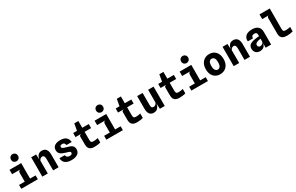

<svg xmlns="http://www.w3.org/2000/svg" viewBox="282 -2761 7236 4692"><g transform="rotate(-30 3900.0 -415.0)"><path d="M244 -15V-339.5Q244 -386.5 257.5 -401.8Q271 -417 298.5 -421.5L244 -460.5V-487.5L395 -545.5L394 -15ZM83.5 0V-109H550V0ZM66.5 -421.5V-545.5H395L372.5 -421.5ZM320 -640Q279 -640 250.2 -667Q221.5 -694 221.5 -740Q221.5 -786.5 250.5 -813.8Q279.5 -841 320 -841Q361 -841 389.8 -814.2Q418.5 -787.5 418.5 -740Q418.5 -694 389.2 -667Q360 -640 320 -640Z M677.5 0V-546H815.5L828 -340L822 -381.5Q832 -469 870.8 -513Q909.5 -557 980.5 -557Q1058.5 -557 1097.5 -505.8Q1136.5 -454.5 1136.5 -361.5V0H982.5V-313.5Q982.5 -373.5 967.5 -400.2Q952.5 -427 918 -427Q889.5 -427 867.8 -410Q846 -393 831.5 -362V0Z M1501.5 8.5Q1447.5 8.5 1404.2 -3Q1361 -14.5 1330.2 -37.8Q1299.5 -61 1282.2 -96.8Q1265 -132.5 1263 -180.5H1413Q1417.5 -141.5 1444.2 -122Q1471 -102.5 1504 -102.5Q1538.5 -102.5 1561.8 -112.5Q1585 -122.5 1585 -151.5Q1585 -173 1570.8 -184Q1556.5 -195 1529.8 -202.5Q1503 -210 1465.5 -221.5Q1428 -233 1395 -246.2Q1362 -259.5 1336.5 -278.2Q1311 -297 1296.8 -324.5Q1282.5 -352 1282.5 -391.5Q1282.5 -450 1310.2 -486.2Q1338 -522.5 1386.8 -539Q1435.5 -555.5 1499 -555.5Q1558 -555.5 1605.5 -540Q1653 -524.5 1684 -485Q1715 -445.5 1723.5 -373.5L1573 -374.5Q1567.5 -406.5 1555.5 -422.2Q1543.5 -438 1527.8 -443.2Q1512 -448.5 1495.5 -448.5Q1474 -448.5 1459.2 -443Q1444.5 -437.5 1437 -427Q1429.5 -416.5 1429.5 -400.5Q1429.5 -384 1441.8 -371.8Q1454 -359.5 1480 -349.5Q1506 -339.5 1546 -328Q1579 -319 1612.8 -308.8Q1646.5 -298.5 1674.8 -282Q1703 -265.5 1720.2 -237.8Q1737.5 -210 1737.5 -165Q1737.5 -77.5 1673.8 -34.5Q1610 8.5 1501.5 8.5Z M2145.5 8.5Q2087 8.5 2048.2 -9.5Q2009.5 -27.5 1990.2 -64Q1971 -100.5 1970.5 -156.5L1969.5 -384.5Q1969.5 -397 1976 -406.8Q1982.5 -416.5 1995.2 -422.8Q2008 -429 2026 -431.5L1969.5 -524V-540.5L2004.5 -737H2119.5V-206Q2119.5 -158 2135.2 -140.5Q2151 -123 2196.5 -123Q2213.5 -123 2235.2 -125Q2257 -127 2279.5 -131Q2302 -135 2321 -140.5V-15.5Q2286.5 -4 2237 2.2Q2187.5 8.5 2145.5 8.5ZM1862.5 -431.5V-546H2303V-431.5Z M2644 -15V-339.5Q2644 -386.5 2657.5 -401.8Q2671 -417 2698.5 -421.5L2644 -460.5V-487.5L2795 -545.5L2794 -15ZM2483.5 0V-109H2950V0ZM2466.5 -421.5V-545.5H2795L2772.5 -421.5ZM2720 -640Q2679 -640 2650.2 -667Q2621.5 -694 2621.5 -740Q2621.5 -786.5 2650.5 -813.8Q2679.5 -841 2720 -841Q2761 -841 2789.8 -814.2Q2818.5 -787.5 2818.5 -740Q2818.5 -694 2789.2 -667Q2760 -640 2720 -640Z M3345.5 8.5Q3287 8.5 3248.2 -9.5Q3209.5 -27.5 3190.2 -64Q3171 -100.5 3170.5 -156.5L3169.5 -384.5Q3169.5 -397 3176 -406.8Q3182.5 -416.5 3195.2 -422.8Q3208 -429 3226 -431.5L3169.5 -524V-540.5L3204.5 -737H3319.5V-206Q3319.5 -158 3335.2 -140.5Q3351 -123 3396.5 -123Q3413.5 -123 3435.2 -125Q3457 -127 3479.5 -131Q3502 -135 3521 -140.5V-15.5Q3486.5 -4 3437 2.2Q3387.5 8.5 3345.5 8.5ZM3062.5 -431.5V-546H3503V-431.5Z M3821 11Q3747 11 3707.5 -38.2Q3668 -87.5 3668 -187V-546H3822V-209Q3822 -149.5 3839.2 -132.8Q3856.5 -116 3885 -116Q3917.5 -116 3941 -136Q3964.5 -156 3977.5 -184V-546H4131.5V0H3995L3981.5 -206L3987 -164.5Q3980 -107.5 3958.8 -68.2Q3937.5 -29 3903.2 -9Q3869 11 3821 11Z M4545.5 8.5Q4487 8.5 4448.2 -9.5Q4409.5 -27.5 4390.2 -64Q4371 -100.5 4370.5 -156.5L4369.5 -384.5Q4369.5 -397 4376 -406.8Q4382.5 -416.5 4395.2 -422.8Q4408 -429 4426 -431.5L4369.5 -524V-540.5L4404.5 -737H4519.5V-206Q4519.5 -158 4535.2 -140.5Q4551 -123 4596.5 -123Q4613.5 -123 4635.2 -125Q4657 -127 4679.5 -131Q4702 -135 4721 -140.5V-15.5Q4686.5 -4 4637 2.2Q4587.5 8.5 4545.5 8.5ZM4262.5 -431.5V-546H4703V-431.5Z M5044 -15V-339.5Q5044 -386.5 5057.5 -401.8Q5071 -417 5098.5 -421.5L5044 -460.5V-487.5L5195 -545.5L5194 -15ZM4883.5 0V-109H5350V0ZM4866.5 -421.5V-545.5H5195L5172.5 -421.5ZM5120 -640Q5079 -640 5050.2 -667Q5021.5 -694 5021.5 -740Q5021.5 -786.5 5050.5 -813.8Q5079.5 -841 5120 -841Q5161 -841 5189.8 -814.2Q5218.5 -787.5 5218.5 -740Q5218.5 -694 5189.2 -667Q5160 -640 5120 -640Z M5696.5 7.5Q5621.5 7.5 5565.8 -26.5Q5510 -60.5 5479.2 -123.2Q5448.5 -186 5448.5 -271.5Q5448.5 -361 5481.2 -424.8Q5514 -488.5 5571.8 -522.5Q5629.5 -556.5 5704 -556.5Q5780 -556.5 5835.5 -521.8Q5891 -487 5921.2 -424Q5951.5 -361 5951.5 -276Q5951.5 -186 5918.5 -122.8Q5885.5 -59.5 5828 -26Q5770.5 7.5 5696.5 7.5ZM5701 -121Q5740 -121 5767.5 -155.5Q5795 -190 5795 -275Q5795 -361.5 5766.8 -394.8Q5738.5 -428 5699 -428Q5659.5 -428 5632.5 -394.8Q5605.5 -361.5 5605.5 -277.5Q5605.5 -190 5634.2 -155.5Q5663 -121 5701 -121Z M6077.5 0V-546H6215.5L6228 -340L6222 -381.5Q6232 -469 6270.8 -513Q6309.5 -557 6380.5 -557Q6458.5 -557 6497.5 -505.8Q6536.5 -454.5 6536.5 -361.5V0H6382.5V-313.5Q6382.5 -373.5 6367.5 -400.2Q6352.5 -427 6318 -427Q6289.5 -427 6267.8 -410Q6246 -393 6231.5 -362V0Z M6824.5 6Q6749.5 6 6707 -36.5Q6664.5 -79 6664.5 -151Q6664.5 -213.5 6701.8 -249.8Q6739 -286 6826.5 -305Q6845.5 -309 6867.5 -312.8Q6889.5 -316.5 6917.2 -319.8Q6945 -323 6980 -326V-354Q6980 -398.5 6964 -417.2Q6948 -436 6905.5 -436Q6864.5 -436 6844 -415.8Q6823.5 -395.5 6826 -352H6679Q6673.5 -415 6698.8 -460.8Q6724 -506.5 6777.2 -531.2Q6830.5 -556 6909 -556Q7020.5 -556 7077 -505.2Q7133.5 -454.5 7133.5 -357V0H6979L6980 -127.5Q6973.5 -84 6952.5 -54.2Q6931.5 -24.5 6899 -9.2Q6866.5 6 6824.5 6ZM6883.5 -97Q6905 -97 6926 -106.8Q6947 -116.5 6961.8 -132.5Q6976.5 -148.5 6980 -168V-254Q6967.5 -251.5 6954 -249Q6940.5 -246.5 6929 -244.2Q6917.5 -242 6910 -240Q6867 -229.5 6844.2 -211Q6821.5 -192.5 6821.5 -159.5Q6821.5 -129.5 6839.5 -113.2Q6857.5 -97 6883.5 -97Z M7581 8Q7514.5 8 7473.5 -10.8Q7432.5 -29.5 7414 -66Q7395.5 -102.5 7395.5 -154.5V-599Q7395.5 -618 7406.8 -631Q7418 -644 7437.5 -647.5H7255.5V-780.5H7545.5L7544.5 -207.5Q7544.5 -157.5 7561 -140.5Q7577.5 -123.5 7627 -123.5Q7649.5 -123.5 7684.5 -127.8Q7719.5 -132 7750 -141V-15.5Q7713.5 -4.5 7667.5 1.8Q7621.5 8 7581 8Z"/></g></svg>

Font: Spline Sans Mono
Style: Bold
Weight: 700
Designer: Eben Sorkin, Mirko Velimirovic
Foundry: Sorkin Type
Version: Version 1.004